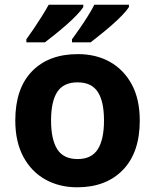

<svg xmlns="http://www.w3.org/2000/svg" viewBox="-20 -786 659 816"><path d="M574 -273.7Q574 -138 502.5 -64Q431 10 308 10Q232.1 10 172.8 -23.1Q113.4 -56.2 79.2 -119.8Q45 -183.4 45 -274Q45 -410 116 -483Q187 -556 311 -556Q388.4 -556 447.2 -523Q506 -490 540 -427.3Q574 -364.5 574 -273.7ZM197 -274Q197 -193 223.5 -151.5Q250 -110 309.9 -110Q369 -110 395.5 -151.5Q422 -193 422 -274Q422 -355 395.5 -395.5Q369 -436 309.5 -436Q250 -436 223.5 -395.5Q197 -355 197 -274ZM528 -756Q520 -743 501 -723Q482 -703 457 -681Q432 -659 407.5 -639.5Q383 -620 365 -606H286V-619Q300 -638 318 -664Q336 -690 353 -717Q370 -744 381 -766H528ZM334 -756Q326 -743 307 -723Q288 -703 263 -681Q238 -659 213.5 -639.5Q189 -620 171 -606H92V-619Q106 -638 123.5 -664Q141 -690 158 -717Q175 -744 187 -766H334Z"/></svg>

Font: Noto Sans Bassa Vah
Style: Regular
Weight: 400
Designer: Monotype Design Team
Foundry: Monotype Imaging Inc.
Version: Version 2.002